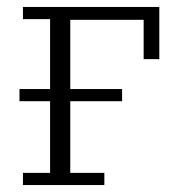

<svg xmlns="http://www.w3.org/2000/svg" viewBox="-20 -532 511 552"><path d="M46 -35H124V-241H36V-276H124V-477H46V-512H438V-362H393V-475H182V-276H331V-241H182V-35H280V0H46Z"/></svg>

Font: IBM Plex Serif Light
Style: Regular
Weight: 300
Designer: Mike Abbink, Paul van der Laan, Pieter van Rosmalen
Foundry: Bold Monday
Version: Version 3.001